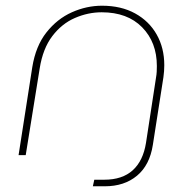

<svg xmlns="http://www.w3.org/2000/svg" viewBox="-20 -543 675 672"><path d="M305 109 310 86H345Q408 86 444.5 53Q481 20 491 -43L526 -271Q528 -282 528.5 -292Q529 -302 529 -312Q529 -395 477.5 -447.5Q426 -500 336 -500Q288 -500 242 -480Q196 -460 163 -416.5Q130 -373 119 -304L70 0H45L93 -308Q105 -382 142.5 -429.5Q180 -477 231.5 -500Q283 -523 337 -523Q404 -523 453 -496Q502 -469 528.5 -422Q555 -375 555 -315Q555 -294 552 -273L515 -36Q504 35 459.5 72Q415 109 347 109Z"/></svg>

Font: MuseoModerno Thin
Style: Italic
Weight: 100
Italic angle: -9°
Designer: Pablo Cosgaya, Héctor Gatti, Marcela Romero, and the Authors of The MuseoModerno Project.
Foundry: Omnibus-Type Team
Version: Version 1.003